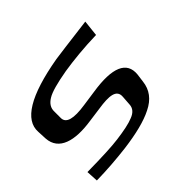

<svg xmlns="http://www.w3.org/2000/svg" viewBox="-212 -634 822 822"><g transform="rotate(-45 199.5 -223.0)"><path d="M106 -166 172 -175C238 -185 282 -182 278 -139L275 -96C274 -75 261 -60 237 -51C213 -41 178 -34 132 -28C96 -23 32 -20 -57 -19L-54 35C10 34 71 29 129 22C206 12 267 -3 310 -25C355 -47 380 -80 385 -125L390 -163C397 -235 335 -262 206 -242L136 -232C63 -221 27 -231 26 -262V-302C25 -324 36 -341 57 -354C79 -368 121 -379 183 -390C240 -399 308 -406 384 -408L392 -481C279 -467 212 -458 191 -455C1 -422 -89 -366 -84 -290L-82 -247C-77 -171 0 -150 106 -166Z"/></g></svg>

Font: Gamestation Warped
Style: Regular
Weight: 400
Designer: Jonas Hecksher
Foundry: Jonas Hecksher, Playtypeª, e-types AS
Version: Version 1.003